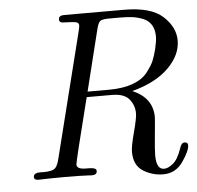

<svg xmlns="http://www.w3.org/2000/svg" viewBox="-51 -735 831 809"><g transform="rotate(-5 364.5 -330.5)"><path d="M63 -14.2Q63 -23.9 72 -28.1Q81.1 -32.2 93.5 -31.5Q106 -30.8 122.1 -32Q138.2 -33.2 147.9 -38.1Q164.1 -44.9 172.9 -84L303.2 -604Q309.1 -627.9 309.1 -632.8Q309.1 -645 298.1 -647.9Q287.1 -650.9 251 -651.9H246.1Q226.1 -651.9 226.1 -666Q226.1 -683.1 249 -683.1H502.9Q616.7 -683.1 666.7 -637Q716.8 -590.8 716.8 -535.2Q716.8 -473.1 662.4 -419.2Q607.9 -365.2 507.8 -338.9Q592.8 -302.7 592.8 -221.2Q592.8 -211.4 586.4 -147.2Q580.1 -83 580.1 -61Q580.1 -1 612.8 -1Q629.9 -1 650.9 -18.1Q671.9 -35.2 687 -79.1Q693.8 -104 708 -104Q722.2 -104 722.2 -90.8Q722.2 -67.9 691.2 -22.9Q660.2 22 607.9 22Q561 22 522.5 -2.4Q483.9 -26.9 483.9 -84Q483.9 -106.9 499.5 -165.5Q515.1 -224.1 515.1 -243.2Q515.1 -278.3 493.7 -304.2Q472.2 -330.1 420.9 -330.1H314Q246.1 -62 246.1 -50.8Q246.1 -30.8 285.2 -30.8H295.9Q324.7 -30.8 328.1 -21V-20Q329.1 -18.1 329.1 -17.1Q329.1 0 307.1 0Q303.2 0 289.1 -1Q274.9 -2 249.5 -2.4Q224.1 -2.9 190.9 -2.9Q162.1 -2.9 137 -2.4Q111.8 -2 97.9 -1.5Q84 -1 81.1 -1Q63 -1 63 -14.2ZM319.8 -353H410.2Q469.2 -353 510.5 -367.9Q551.8 -382.8 573.5 -410.4Q595.2 -438 603.5 -458Q611.8 -478 619.1 -506.8Q627 -541 627 -559.1Q627 -588.9 615 -608.4Q603 -627.9 580.6 -637Q558.1 -646 536.6 -648.9Q515.1 -651.9 486.8 -651.9H439Q408.2 -651.9 399.7 -645.5Q391.1 -639.2 384.8 -615.2Q321.8 -362.8 319.8 -353Z"/></g></svg>

Font: CMU Classical Serif
Style: Italic
Weight: 500
Italic angle: -14.04°
Version: Version 0.7.0